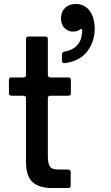

<svg xmlns="http://www.w3.org/2000/svg" viewBox="-20 -947 557 967"><path d="M242 0Q177 0 144 -30Q111 -60 111 -131V-452Q111 -465 98 -465H38Q25 -465 25 -478V-544Q25 -557 38 -557H98Q111 -557 111 -570V-750Q111 -763 124 -763H208Q221 -763 221 -750V-570Q221 -557 234 -557H324Q337 -557 337 -544V-478Q337 -465 324 -465H234Q221 -465 221 -452V-160Q221 -125 231 -109Q241 -93 277 -93H323Q336 -93 336 -80V-13Q336 0 323 0ZM303 -629Q292 -629 292 -642V-673Q292 -684 304 -687Q343 -693 366 -716Q389 -739 392 -774Q395 -784 394 -793Q394 -799 390 -800.5Q386 -802 382 -798Q370 -788 346 -788Q322 -788 304.5 -806.5Q287 -825 287 -855Q287 -887 307.5 -907Q328 -927 362 -927Q406 -927 431.5 -892.5Q457 -858 457 -802Q457 -739 420 -689Q383 -639 306 -629Z"/></svg>

Font: Open Sauce Two Medium
Style: Regular
Weight: 500
Designer: Alfredo Marco Pradil
Foundry: Creative Sauce Fz LLC
Version: Version 1.477